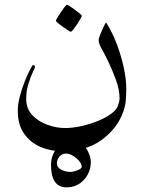

<svg xmlns="http://www.w3.org/2000/svg" viewBox="-20 -449 623 827"><path d="M523.9 -67.4Q523.9 -39.1 521.7 -15.1Q519.5 8.8 510.3 34.2Q484.4 105 417.7 153.8Q351.1 202.6 247.1 202.6Q199.2 202.6 155.5 184.3Q111.8 166 84.2 127.4Q56.6 88.9 56.6 28.3Q56.6 -1 65.7 -34.9Q74.7 -68.8 86.9 -99.4Q99.1 -129.9 109.4 -149.2Q119.6 -168.5 121.6 -168.5Q130.9 -168.5 130.9 -160.2Q130.9 -158.2 121.3 -138.2Q111.8 -118.2 102.3 -87.6Q92.8 -57.1 92.8 -23.4Q92.8 19 119.1 46.9Q145.5 74.7 184.3 88.6Q223.1 102.5 259.8 102.5Q292.5 102.5 331.8 93.8Q371.1 85 407.5 69.6Q443.8 54.2 466.8 34.7Q483.9 20.5 489.5 2.4Q495.1 -15.6 495.1 -25.4Q495.1 -61 479.5 -104.5Q463.9 -147.9 445.3 -186Q431.2 -215.3 418 -238.5Q404.8 -261.7 404.8 -276.4Q404.8 -282.7 411.6 -300Q418.5 -317.4 426.3 -333.7Q434.1 -350.1 437 -352.5Q463.4 -311 482.9 -259.5Q502.4 -208 513.2 -157.5Q523.9 -106.9 523.9 -67.4ZM332.5 -381.3Q332.5 -378.9 326.4 -367.9Q320.3 -356.9 311.8 -344Q303.2 -331.1 295.4 -321.5Q287.6 -312 284.7 -312Q283.2 -312 273.2 -318.4Q263.2 -324.7 251 -333.3Q238.8 -341.8 229.7 -349.4Q220.7 -356.9 220.7 -359.4Q220.7 -362.3 227.1 -373Q233.4 -383.8 242.2 -396.7Q251 -409.7 258.5 -419.2Q266.1 -428.7 268.1 -428.7Q271 -428.7 281.2 -422.1Q291.5 -415.5 303.2 -406.7Q314.9 -397.9 323.7 -390.4Q332.5 -382.8 332.5 -381.3ZM371.1 248.5Q371.1 293 341.6 325.4Q312 357.9 266.6 357.9Q199.7 357.9 199.7 261.2Q199.7 219.2 226.8 187Q253.9 154.8 297.4 154.8Q317.4 154.8 334.2 170.4Q351.1 186 361.1 207.8Q371.1 229.5 371.1 248.5ZM332 269Q332 257.8 321 244.6Q310.1 231.4 294.2 221.9Q278.3 212.4 264.2 212.4Q246.6 212.4 235.8 225.8Q225.1 239.3 225.1 254.9Q225.1 271.5 243.2 281.5Q261.2 291.5 283.2 291.5Q295.9 291.5 314 284.4Q332 277.3 332 269Z"/></svg>

Font: Scheherazade New
Style: Regular
Weight: 400
Designer: SIL International
Foundry: SIL International
Version: Version 4.000